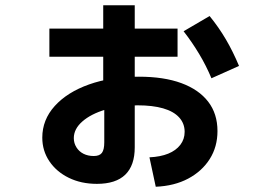

<svg xmlns="http://www.w3.org/2000/svg" viewBox="-20 -661 1040 731"><path d="M549 -62Q591 -64 620.5 -76Q650 -88 666.5 -109.5Q683 -131 683 -159Q683 -191 662 -214Q641 -237 601 -248.5Q561 -260 504 -260Q436 -260 381 -243.5Q326 -227 293.5 -198.5Q261 -170 261 -135Q261 -116 271 -100Q281 -84 298 -75.5Q315 -67 337 -67Q359 -67 368 -79Q377 -91 377 -119V-309H373V-641H493V-100Q493 -31 457 4Q421 39 349 39Q289 39 242 16Q195 -7 168 -47Q141 -87 141 -137Q141 -205 188.5 -257.5Q236 -310 319 -339.5Q402 -369 509 -369Q604 -369 670.5 -344.5Q737 -320 772.5 -274Q808 -228 808 -162Q808 -102 778.5 -55.5Q749 -9 696.5 19Q644 47 573 50ZM168 -445V-552H656V-445ZM785 -363Q765 -411 738 -456Q711 -501 679 -542L778 -600Q813 -557 840 -511Q867 -465 890 -410Z"/></svg>

Font: M PLUS 1
Style: Bold
Weight: 700
Designer: Coji Morishita
Foundry: UNDERFOREST DESIGN
Version: Version 1.001